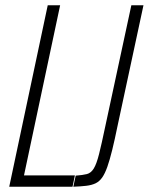

<svg xmlns="http://www.w3.org/2000/svg" viewBox="-20 -708 564 728"><path d="M15 0 161 -688H208L71 -43H264L255 0ZM258 0 267 -42Q294 -44 309.5 -48Q325 -52 335.5 -69Q346 -86 355.5 -123.5Q365 -161 379 -228L478 -688H524L426 -232Q415 -178 405.5 -139.5Q396 -101 387 -75.5Q378 -50 367.5 -35Q357 -20 342.5 -13Q328 -6 307 -3.5Q286 -1 258 0Z"/></svg>

Font: Saira Condensed ExtraLight
Style: Italic
Weight: 250
Width: 3
Italic angle: -12°
Designer: Hector Gatti with collaboration of the Omnibus-Type team
Foundry: Omnibus-Type
Version: Version 1.101